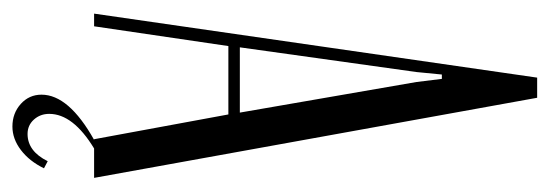

<svg xmlns="http://www.w3.org/2000/svg" viewBox="-302 -436 868 303"><g transform="rotate(90 131.5 -285.0)"><path d="M2 0 103 -699.2H134.8L261.2 0H214.8Q160.2 33.2 160.2 70.8Q160.2 85 169.2 95Q178.2 105 191.9 105Q219.2 105 234.9 73.2L246.1 79.1Q234.9 102.1 217.3 115.5Q199.7 128.9 180.2 128.9Q159.2 128.9 144.5 115.7Q129.9 102.5 129.9 83Q129.9 40 201.2 0H200.2L161.1 -211.9H53.2L22 0ZM98.1 -548.8 94.2 -508.8 55.2 -230H158.2L109.9 -508.8L105 -548.8Z"/></g></svg>

Font: Moniqa Narrow Heading
Style: Regular
Weight: 400
Width: 4
Designer: Rajesh Rajput
Foundry: Rajesh Rajput
Version: Version 1.000